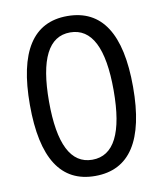

<svg xmlns="http://www.w3.org/2000/svg" viewBox="-83 -792 737 869"><g transform="rotate(-10 286.0 -357.5)"><path d="M284.7 9.8Q48.8 9.8 48.8 -357.9Q48.8 -725.1 284.7 -725.1Q522.9 -725.1 522.9 -357.9Q522.9 9.8 284.7 9.8ZM284.7 -64.9Q433.6 -64.9 433.6 -357.9Q433.6 -649.9 284.7 -649.9Q136.7 -649.9 136.7 -357.9Q136.7 -64.9 284.7 -64.9Z"/></g></svg>

Font: Nokora
Style: Regular
Weight: 400
Designer: Danh Hong
Foundry: Danh Hong
Version: Version 9.000